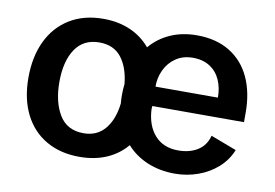

<svg xmlns="http://www.w3.org/2000/svg" viewBox="-64 -641 1077 753"><g transform="rotate(10 475.0 -265.0)"><path d="M41.5 -262Q41.5 -345 71.5 -407.8Q101.5 -470.5 158 -505Q214.5 -539.5 292 -539.5Q351 -539.5 398.5 -519Q446 -498.5 479 -459Q511.5 -497.5 558.5 -518.5Q605.5 -539.5 664.5 -539.5Q741 -539.5 795 -506.5Q849 -473.5 876.8 -413.8Q904.5 -354 904.5 -273.5V-236H539.5L538.5 -223.5Q541.5 -159 575.5 -120.5Q609.5 -82 669 -82Q714.5 -82 746.5 -102Q778.5 -122 788.5 -161.5L891.5 -122.5Q874.5 -80.5 840.8 -50.8Q807 -21 763 -5.5Q719 10 672 10Q612 10 562.8 -10.5Q513.5 -31 479 -69.5Q447 -31 399.5 -10.5Q352 10 291.5 10Q216 10 159.5 -22.5Q103 -55 72.2 -116.2Q41.5 -177.5 41.5 -262ZM292 -84Q345.5 -84 377 -121.8Q408.5 -159.5 416 -224Q414.5 -240.5 414.5 -259Q414.5 -278.5 417 -302Q410.5 -367.5 380 -406.5Q349.5 -445.5 292 -445.5Q229 -445.5 196.5 -397Q164 -348.5 164 -265.5Q164 -186.5 195 -135.2Q226 -84 292 -84ZM787 -313Q787 -352 773.2 -383Q759.5 -414 731.8 -432Q704 -450 664 -450Q624.5 -450 596 -430.5Q567.5 -411 552.8 -379.5Q538 -348 538.5 -313Z"/></g></svg>

Font: 1883 Sans SemiBold
Style: Regular
Weight: 600
Designer: 1883 Sans project is a fork of Public Sans.
Version: Version 1.009